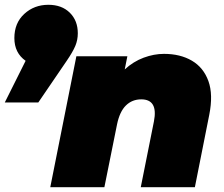

<svg xmlns="http://www.w3.org/2000/svg" viewBox="-40 -782 937 802"><path d="M-20 -354 67 -528Q20 -561 20 -623Q20 -686 61.5 -724Q103 -762 162 -762Q218 -762 251.5 -729Q285 -696 285 -643Q285 -615 274.5 -590Q264 -565 238 -527L120 -354ZM645 -557Q713 -557 761.5 -528.5Q810 -500 830.5 -443.5Q851 -387 834 -302L774 0H548L603 -275Q621 -367 550 -367Q512 -367 486 -341.5Q460 -316 449 -263L396 0H170L279 -547H492L481 -492Q517 -525 560 -541Q603 -557 645 -557Z"/></svg>

Font: Montserrat Black
Style: Italic
Weight: 900
Italic angle: -11.3°
Designer: Julieta Ulanovsky
Foundry: Julieta Ulanovsky
Version: Version 9.000; ttfautohint (v1.8.4.7-5d5b)